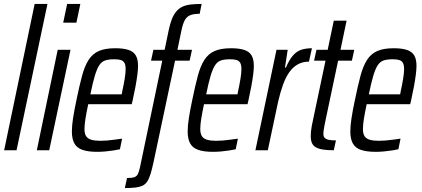

<svg xmlns="http://www.w3.org/2000/svg" viewBox="-20 -763 2142 975"><path d="M1 0 156 -743H221L64 0Z M301 -648 321 -743H388L368 -648ZM167 0 273 -510H338L230 0Z M474 8Q427 8 398.5 -2Q370 -12 357.5 -35Q345 -58 345 -95Q345 -124 351 -163Q357 -202 368 -254Q383 -327 396.5 -377.5Q410 -428 430 -459Q450 -490 482 -504Q514 -518 565 -518Q607 -518 632.5 -509.5Q658 -501 669.5 -481.5Q681 -462 681 -429Q681 -410 677.5 -383Q674 -356 668 -323.5Q662 -291 654 -255L649 -234H428Q419 -191 414 -160.5Q409 -130 409 -108Q409 -85 417 -72Q425 -59 443 -53.5Q461 -48 489 -48Q505 -48 524.5 -49.5Q544 -51 564 -54Q584 -57 600 -59L589 -5Q576 -2 556.5 1Q537 4 515.5 6Q494 8 474 8ZM439 -284H598L602 -305Q608 -332 613 -362Q618 -392 618 -412Q618 -434 611.5 -444.5Q605 -455 592.5 -458.5Q580 -462 560 -462Q532 -462 514 -456Q496 -450 484 -431.5Q472 -413 461.5 -378Q451 -343 439 -284Z M614 192 625 141Q650 141 662.5 136.5Q675 132 680.5 120Q686 108 691 86L804 -455H747L759 -510H816L837 -611Q844 -644 853 -666.5Q862 -689 875 -704.5Q888 -720 905.5 -728.5Q923 -737 947.5 -740Q972 -743 1004 -743L994 -693Q964 -693 946.5 -686Q929 -679 919 -661.5Q909 -644 902 -611L881 -510H955L943 -455H869L760 59Q752 96 744.5 120.5Q737 145 727 159.5Q717 174 702.5 180.5Q688 187 666.5 189.5Q645 192 614 192Z M1062 8Q1015 8 986.5 -2Q958 -12 945.5 -35Q933 -58 933 -95Q933 -124 939 -163Q945 -202 956 -254Q971 -327 984.5 -377.5Q998 -428 1018 -459Q1038 -490 1070 -504Q1102 -518 1153 -518Q1195 -518 1220.5 -509.5Q1246 -501 1257.5 -481.5Q1269 -462 1269 -429Q1269 -410 1265.5 -383Q1262 -356 1256 -323.5Q1250 -291 1242 -255L1237 -234H1016Q1007 -191 1002 -160.5Q997 -130 997 -108Q997 -85 1005 -72Q1013 -59 1031 -53.5Q1049 -48 1077 -48Q1093 -48 1112.5 -49.5Q1132 -51 1152 -54Q1172 -57 1188 -59L1177 -5Q1164 -2 1144.5 1Q1125 4 1103.5 6Q1082 8 1062 8ZM1027 -284H1186L1190 -305Q1196 -332 1201 -362Q1206 -392 1206 -412Q1206 -434 1199.5 -444.5Q1193 -455 1180.5 -458.5Q1168 -462 1148 -462Q1120 -462 1102 -456Q1084 -450 1072 -431.5Q1060 -413 1049.5 -378Q1039 -343 1027 -284Z M1277 0 1384 -510H1441L1427 -420H1432Q1449 -460 1468 -481.5Q1487 -503 1510.5 -510.5Q1534 -518 1564 -518L1549 -450Q1517 -450 1492 -436Q1467 -422 1448.5 -395.5Q1430 -369 1416.5 -331Q1403 -293 1392 -245L1340 0Z M1675 0Q1643 0 1620.5 -3.5Q1598 -7 1584 -15Q1570 -23 1564 -37Q1558 -51 1558 -72Q1558 -81 1559 -93.5Q1560 -106 1563 -122.5Q1566 -139 1571 -161L1633 -455H1575L1587 -510H1644L1675 -658H1740L1709 -510H1779L1767 -455H1697L1633 -152Q1630 -138 1627.5 -124.5Q1625 -111 1623.5 -100.5Q1622 -90 1622 -83Q1622 -72 1627.5 -64.5Q1633 -57 1647 -53.5Q1661 -50 1686 -50Z M1888 8Q1841 8 1812.5 -2Q1784 -12 1771.5 -35Q1759 -58 1759 -95Q1759 -124 1765 -163Q1771 -202 1782 -254Q1797 -327 1810.5 -377.5Q1824 -428 1844 -459Q1864 -490 1896 -504Q1928 -518 1979 -518Q2021 -518 2046.5 -509.5Q2072 -501 2083.5 -481.5Q2095 -462 2095 -429Q2095 -410 2091.5 -383Q2088 -356 2082 -323.5Q2076 -291 2068 -255L2063 -234H1842Q1833 -191 1828 -160.5Q1823 -130 1823 -108Q1823 -85 1831 -72Q1839 -59 1857 -53.5Q1875 -48 1903 -48Q1919 -48 1938.5 -49.5Q1958 -51 1978 -54Q1998 -57 2014 -59L2003 -5Q1990 -2 1970.5 1Q1951 4 1929.5 6Q1908 8 1888 8ZM1853 -284H2012L2016 -305Q2022 -332 2027 -362Q2032 -392 2032 -412Q2032 -434 2025.5 -444.5Q2019 -455 2006.5 -458.5Q1994 -462 1974 -462Q1946 -462 1928 -456Q1910 -450 1898 -431.5Q1886 -413 1875.5 -378Q1865 -343 1853 -284Z"/></svg>

Font: Saira ExtraCondensed
Style: Italic
Weight: 400
Width: 2
Italic angle: -12°
Designer: Hector Gatti with collaboration of the Omnibus-Type team
Foundry: Omnibus-Type
Version: Version 1.101